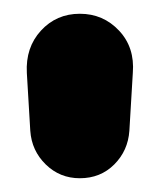

<svg xmlns="http://www.w3.org/2000/svg" viewBox="-20 -729 232 279"><path d="M96 -470Q67 -470 46.5 -490Q26 -510 24 -539L19 -623Q17 -660 39.5 -684.5Q62 -709 96 -709Q130 -709 153 -684.5Q176 -660 173 -623L168 -539Q166 -510 146 -490Q126 -470 96 -470Z"/></svg>

Font: Winky Sans
Style: Bold
Weight: 700
Designer: Simon Atzbach
Foundry: typofactur
Version: Version 1.205